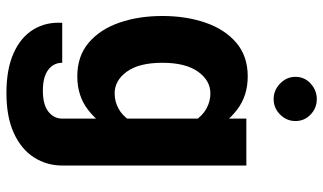

<svg xmlns="http://www.w3.org/2000/svg" viewBox="-230 -572 1034 615"><g transform="rotate(90 287.5 -265.0)"><path d="M278.3 231.9Q355.5 231.9 407.2 208Q459 184.1 484.9 143.3Q510.7 102.5 510.7 53.2V-536.6H360.4V53.2Q360.4 80.1 337.9 97.7Q315.4 115.2 271 115.2Q227.1 115.2 204.3 98.1Q181.6 81.1 181.6 53.2H53.7Q50.3 105 75 145.5Q99.6 186 150.9 209Q202.1 231.9 278.3 231.9ZM31.7 -267.6Q31.7 -191.9 53 -130.1Q74.2 -68.4 117.2 -31.7Q160.2 4.9 225.1 4.9Q287.6 4.9 332 -29.3Q376.5 -63.5 408.7 -123L367.7 -165Q351.1 -139.2 328.1 -127Q305.2 -114.7 279.8 -114.7Q238.3 -114.7 210 -153.8Q181.6 -192.9 181.6 -267.6Q181.6 -341.8 210 -381.6Q238.3 -421.4 279.8 -421.4Q305.2 -421.4 328.1 -408.9Q351.1 -396.5 367.7 -370.6L408.7 -413.1Q376.5 -472.7 332 -506.8Q287.6 -541 225.1 -541Q160.2 -541 117.2 -504.2Q74.2 -467.3 53 -405.3Q31.7 -343.3 31.7 -267.6ZM226.6 -693.8Q226.6 -665.5 248 -644.8Q269.5 -624 297.9 -624Q326.7 -624 347.4 -644.8Q368.2 -665.5 368.2 -693.8Q368.2 -722.7 347.4 -742.4Q326.7 -762.2 297.9 -762.2Q269.5 -762.2 248 -742.4Q226.6 -722.7 226.6 -693.8Z"/></g></svg>

Font: Estedad-FD-VF Thin
Style: Regular
Weight: 100
Designer: Amin Abedi
Version: Version 5.0